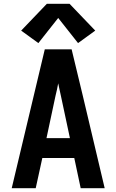

<svg xmlns="http://www.w3.org/2000/svg" viewBox="-20 -996 616 1016"><path d="M42 0H169L204 -160H373L407 0H534L418 -490L359 -735H217ZM350 -265H226L274 -490Q278 -506 281.5 -522Q285 -538 288 -555Q292 -538 295 -522Q298 -506 302 -490ZM183 -768 288 -901 393 -768 484 -834 348 -976H228L92 -834Z"/></svg>

Font: Iosevka Sparkle
Style: Bold
Weight: 700
Designer: Belleve Invis
Foundry: Belleve Invis
Version: Version 4.5.0; ttfautohint (v1.8.3)